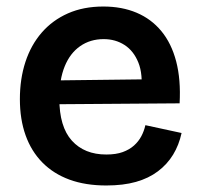

<svg xmlns="http://www.w3.org/2000/svg" viewBox="-20 -556 613 589"><path d="M306 13Q242 13 193 -5Q144 -23 110 -57.5Q76 -92 58.5 -141Q41 -190 41 -252Q41 -314 58 -366Q75 -418 108 -456Q141 -494 188.5 -515Q236 -536 297 -536Q354 -536 399 -517Q444 -498 475 -460.5Q506 -423 520.5 -367.5Q535 -312 531 -239L122 -236V-309L456 -313L413 -272Q419 -328 404.5 -364Q390 -400 362 -418Q334 -436 298 -436Q257 -436 226 -414.5Q195 -393 178.5 -352.5Q162 -312 162 -254Q162 -167 200.5 -124.5Q239 -82 306 -82Q336 -82 356.5 -89.5Q377 -97 391 -109.5Q405 -122 413.5 -138Q422 -154 426 -172L537 -148Q529 -111 511 -81.5Q493 -52 464.5 -30.5Q436 -9 397 2Q358 13 306 13Z"/></svg>

Font: Bricolage Grotesque 18pt SemiBold
Style: Regular
Weight: 600
Version: Version 1.001;gftools[0.9.33.dev8+g029e19f]